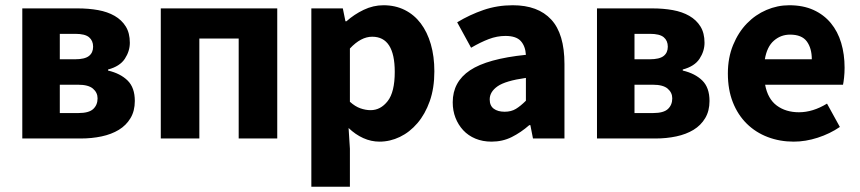

<svg xmlns="http://www.w3.org/2000/svg" viewBox="-20 -528 3277 732"><path d="M65 0V-496H276Q318 -496 354 -489.5Q390 -483 417 -467.5Q444 -452 459.5 -427Q475 -402 475 -365Q475 -333 456 -304Q437 -275 392 -263V-259Q439 -248 466.5 -221Q494 -194 494 -143Q494 -105 477.5 -77.5Q461 -50 433 -33Q405 -16 367.5 -8Q330 0 288 0ZM208 -302H266Q303 -302 319 -314.5Q335 -327 335 -350Q335 -373 319.5 -386Q304 -399 267 -399H208ZM208 -97H279Q319 -97 335.5 -112.5Q352 -128 352 -153Q352 -175 334.5 -190Q317 -205 278 -205H208Z M593 0V-496H1037V0H890V-381H740V0Z M1167 184V-496H1287L1297 -447H1301Q1330 -473 1366.5 -490.5Q1403 -508 1442 -508Q1487 -508 1523 -490Q1559 -472 1584 -439Q1609 -406 1622.5 -359.5Q1636 -313 1636 -256Q1636 -192 1618.5 -142.5Q1601 -93 1571.5 -58.5Q1542 -24 1504.5 -6Q1467 12 1427 12Q1395 12 1365 -1.5Q1335 -15 1309 -40L1314 39V184ZM1393 -108Q1431 -108 1458 -142.5Q1485 -177 1485 -254Q1485 -388 1399 -388Q1356 -388 1314 -343V-140Q1334 -122 1354 -115Q1374 -108 1393 -108Z M1854 12Q1820 12 1792.5 0.5Q1765 -11 1746 -31.5Q1727 -52 1716.5 -79Q1706 -106 1706 -138Q1706 -216 1772 -260Q1838 -304 1985 -319Q1983 -352 1965.5 -371.5Q1948 -391 1907 -391Q1875 -391 1843.5 -379Q1812 -367 1776 -346L1723 -443Q1771 -472 1823.5 -490Q1876 -508 1935 -508Q2031 -508 2081.5 -453.5Q2132 -399 2132 -284V0H2012L2002 -51H1998Q1966 -23 1931 -5.5Q1896 12 1854 12ZM1904 -102Q1929 -102 1947 -113Q1965 -124 1985 -144V-231Q1907 -220 1877 -199Q1847 -178 1847 -149Q1847 -125 1862.5 -113.5Q1878 -102 1904 -102Z M2256 0V-496H2467Q2509 -496 2545 -489.5Q2581 -483 2608 -467.5Q2635 -452 2650.5 -427Q2666 -402 2666 -365Q2666 -333 2647 -304Q2628 -275 2583 -263V-259Q2630 -248 2657.5 -221Q2685 -194 2685 -143Q2685 -105 2668.5 -77.5Q2652 -50 2624 -33Q2596 -16 2558.5 -8Q2521 0 2479 0ZM2399 -302H2457Q2494 -302 2510 -314.5Q2526 -327 2526 -350Q2526 -373 2510.5 -386Q2495 -399 2458 -399H2399ZM2399 -97H2470Q2510 -97 2526.5 -112.5Q2543 -128 2543 -153Q2543 -175 2525.5 -190Q2508 -205 2469 -205H2399Z M3006 12Q2953 12 2907 -5.5Q2861 -23 2827 -56.5Q2793 -90 2774 -138Q2755 -186 2755 -248Q2755 -308 2775 -356.5Q2795 -405 2827.5 -438.5Q2860 -472 2902 -490Q2944 -508 2989 -508Q3042 -508 3081.5 -490Q3121 -472 3147.5 -440Q3174 -408 3187 -364.5Q3200 -321 3200 -270Q3200 -250 3198 -232Q3196 -214 3194 -205H2897Q2907 -151 2941.5 -125.5Q2976 -100 3026 -100Q3079 -100 3133 -133L3182 -44Q3144 -18 3097.5 -3Q3051 12 3006 12ZM2896 -302H3075Q3075 -344 3056 -370Q3037 -396 2992 -396Q2957 -396 2930.5 -373Q2904 -350 2896 -302Z"/></svg>

Font: hySource Sans Pro
Style: Bold
Weight: 700
Designer: Paul D. Hunt
Foundry: Adobe Systems Incorporated
Version: Version 2.021;PS 2.000;hotconv 1.0.86;makeotf.lib2.5.63406